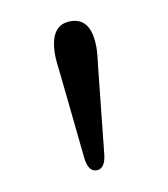

<svg xmlns="http://www.w3.org/2000/svg" viewBox="-49 -770 359 411"><g transform="rotate(-10 130.0 -565.0)"><path d="M108 -436 89 -618Q85 -649 85 -662Q85 -727 130 -727Q175 -727 175 -662Q175 -649 171 -618L152 -436Q149 -403 130 -403Q111 -403 108 -436Z"/></g></svg>

Font: Bailleul Roman
Style: Roman
Weight: 400
Version: Version 1